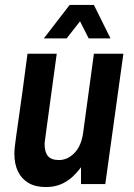

<svg xmlns="http://www.w3.org/2000/svg" viewBox="-20 -743 541 775"><path d="M165 12Q123 12 95 -4.5Q67 -21 52.5 -51Q38 -81 38 -123Q38 -130 38.5 -137Q39 -144 40.5 -157Q42 -170 45.5 -195Q49 -220 55 -262Q61 -304 70 -368.5Q79 -433 91 -526H209Q197 -440 189 -379.5Q181 -319 175.5 -280Q170 -241 167 -218Q164 -195 162.5 -184Q161 -173 160.5 -169Q160 -165 160 -163Q160 -129 173.5 -113Q187 -97 218 -97Q253 -97 281 -126Q309 -155 316 -210L359 -526H478L405 0H307V-68Q291 -46 270.5 -27.5Q250 -9 224 1.5Q198 12 165 12ZM157 -588 261 -723H359L426 -588H338L303 -657L249 -588Z"/></svg>

Font: Archivo Narrow
Style: Bold Italic
Weight: 700
Italic angle: -8°
Designer: Hector Gatti
Foundry: Omnibus-Type
Version: Version 3.002